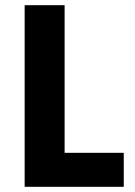

<svg xmlns="http://www.w3.org/2000/svg" viewBox="-20 -720 520 740"><path d="M229 -131H457V0H75V-700H229Z"/></svg>

Font: Tilda Sans Extra Bold
Style: Regular
Weight: 800
Designer: ParaType Ltd
Foundry: ParaType Ltd
Version: Version 1.009